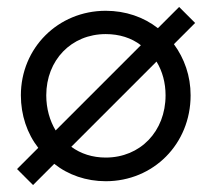

<svg xmlns="http://www.w3.org/2000/svg" viewBox="-20 -511 608 552"><path d="M284 10C421 10 528 -97 528 -237C528 -293 510 -343 480 -384L541 -445L495 -491L434 -430C393 -462 341 -480 284 -480C147 -480 40 -373 40 -237C40 -180 58 -127 90 -86L29 -25L75 21L136 -40C176 -8 228 10 284 10ZM113 -237C113 -338 185 -413 284 -413C323 -413 358 -402 385 -381L140 -136C123 -164 113 -199 113 -237ZM185 -89 430 -334C447 -306 456 -273 456 -237C456 -133 383 -58 284 -58C246 -58 212 -69 185 -89Z"/></svg>

Font: MV Cash Light
Style: Regular
Weight: 300
Designer: Rodrigo Fuenzalida
Foundry: fragTYPE
Version: Version 1.100;Glyphs 3.1.2 (3151)